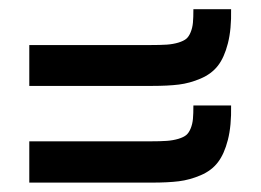

<svg xmlns="http://www.w3.org/2000/svg" viewBox="-20 -511 561 413"><path d="M396 -284.2H477.1Q478 -240.7 470.2 -210.2Q462.4 -179.7 448.7 -161.9Q435.1 -144 411.6 -134Q388.2 -124 364.7 -121.1Q341.3 -118.2 307.1 -118.2H43V-207H303.2Q325.2 -207 338.9 -208Q352.5 -209 363.8 -212.4Q375 -215.8 380.6 -220.5Q386.2 -225.1 390.1 -234.6Q394 -244.1 395 -255.1Q396 -266.1 396 -284.2ZM396 -491.2H477.1Q478 -448.2 470.2 -417.7Q462.4 -387.2 448.7 -369.6Q435.1 -352.1 411.6 -342Q388.2 -332 364.7 -329.1Q341.3 -326.2 307.1 -326.2H43V-414.1H303.2Q325.2 -414.1 338.9 -415Q352.5 -416 363.8 -419.4Q375 -422.9 380.6 -427.5Q386.2 -432.1 390.1 -441.7Q394 -451.2 395 -462.2Q396 -473.1 396 -491.2Z"/></svg>

Font: LT Superior Med
Style: Regular
Weight: 500
Designer: Daniel Lyons
Foundry: LyonsType
Version: Version 1.000